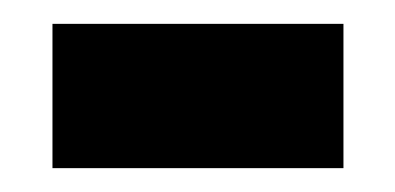

<svg xmlns="http://www.w3.org/2000/svg" viewBox="-20 -353 331 161"><path d="M24 -212V-333H268V-212Z"/></svg>

Font: Noto Serif Khmer SemiCondensed Black
Style: Regular
Weight: 900
Width: 4
Designer: Danh Hong and the Monotype Design Team
Foundry: Monotype Imaging Inc.
Version: Version 2.004